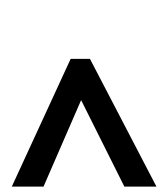

<svg xmlns="http://www.w3.org/2000/svg" viewBox="-20 -1030 612 698"><path d="M138.2 -351.6H22.9L236.8 -815.9H307.1L548.8 -351.6H432.1L274.9 -666ZM127.4 -750ZM131.8 -1009.8Z"/></svg>

Font: Noto Sans Oriya UI
Style: Bold
Weight: 700
Designer: Monotype Design Team
Foundry: Monotype Imaging Inc.
Version: Version 1.01